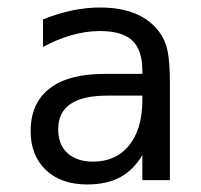

<svg xmlns="http://www.w3.org/2000/svg" viewBox="-20 -485 540 517"><path d="M293 -227.5H268.6Q203.1 -227.5 169.9 -205.1Q136.7 -182.6 136.7 -136.7Q136.7 -95.7 161.6 -72.8Q186.5 -49.8 230.5 -49.8Q292 -49.8 327.1 -92.8Q362.3 -135.7 363.3 -211.9V-227.5ZM437.5 -258.8V0H363.3V-67.4Q338.9 -26.4 302.7 -7.3Q266.6 11.7 214.8 11.7Q144.5 11.7 103.5 -27.3Q62.5 -66.4 62.5 -131.8Q62.5 -207 113.3 -246.6Q164.1 -286.1 262.7 -286.1H363.3V-297.9Q362.3 -352.5 335 -377Q307.6 -401.4 249 -401.4Q210.9 -401.4 171.9 -390.1Q132.8 -378.9 95.7 -358.4V-432.6Q136.7 -449.2 174.8 -457Q212.9 -464.8 249 -464.8Q304.7 -464.8 344.7 -448.2Q384.8 -431.6 409.2 -398.4Q424.8 -377.9 431.2 -348.1Q437.5 -318.4 437.5 -258.8Z"/></svg>

Font: BabelStone Xiangqi
Style: Regular
Weight: 400
Designer: Andrew West
Foundry: BabelStone
Version: Version 11.000 June 09, 2018